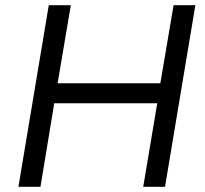

<svg xmlns="http://www.w3.org/2000/svg" viewBox="-20 -720 791 740"><path d="M51 0 168 -700H253L202 -399H598L649 -700H733L616 0H532L586 -322H189L136 0Z"/></svg>

Font: Figtree
Style: Italic
Weight: 400
Italic angle: -9.5°
Foundry: Erik Kennedy
Version: Version 2.001; ttfautohint (v1.8.4.7-5d5b);gftools[0.9.27]